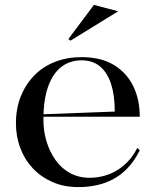

<svg xmlns="http://www.w3.org/2000/svg" viewBox="-20 -748 643 783"><path d="M312 -515Q392 -515 444.5 -483Q497 -451 523.5 -396.5Q550 -342 550 -272H155V-282L448 -293Q448 -359 433 -405.5Q418 -452 388 -477Q358 -502 312 -502Q265 -502 230 -475Q195 -448 176 -394Q157 -340 157 -260Q157 -213 170 -170.5Q183 -128 207 -94.5Q231 -61 266 -42Q301 -23 346 -23Q376 -23 405 -31Q434 -39 459 -54.5Q484 -70 504.5 -92.5Q525 -115 540 -145L550 -135Q528 -91 500 -62Q472 -33 439 -16Q406 1 371 8Q336 15 300 15Q240 15 193 -6Q146 -27 113 -62.5Q80 -98 62.5 -145Q45 -192 45 -245Q45 -306 65 -355.5Q85 -405 120.5 -441Q156 -477 205 -496Q254 -515 312 -515ZM267 -582 259 -589 363 -728 462 -702Z"/></svg>

Font: Kalnia
Style: Regular
Weight: 400
Designer: Frida Medrano
Foundry: Frida Medrano
Version: Version 1.105